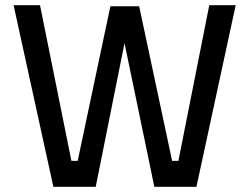

<svg xmlns="http://www.w3.org/2000/svg" viewBox="-20 -714 953 734"><path d="M32 -694H133L253 -99H277L402 -690H512L638 -99H662L780 -694H881L731 0H570L456 -549L346 0H184Z"/></svg>

Font: TitilliumText22L Lt
Style: Medium
Weight: 500
Designer: Campivisivi
Foundry: Campivisivi
Version: 1.000